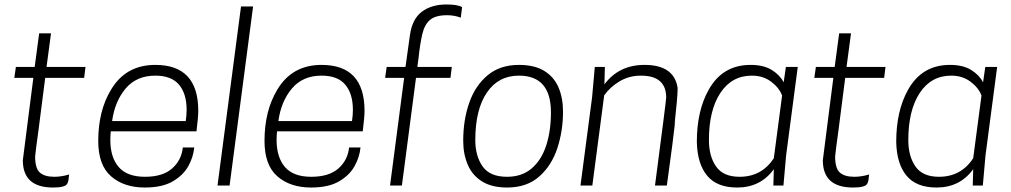

<svg xmlns="http://www.w3.org/2000/svg" viewBox="-20 -829 4518 858"><path d="M217 9Q82 9 82 -113Q110 -337 129 -481H44L51 -530H135L155 -680H208L188 -530H362L356 -481H182L153 -255Q139 -153 137 -130Q137 -76 158.5 -57.5Q180 -39 222 -39Q253 -39 284 -48L289 -49L287 -34Q286 -15 278.5 -5Q271 5 241 8Z M627 9Q534 9 476.5 -41Q419 -91 419 -199Q419 -334 476 -428Q542 -539 674 -539Q866 -539 866 -334Q866 -305 858 -242H475Q473 -222 473 -204Q473 -126 510.5 -82.5Q548 -39 628 -39Q707 -39 749 -76Q791 -113 797 -170H848Q844 -127 821.5 -86.5Q799 -46 752 -18.5Q705 9 627 9ZM810 -288Q814 -315 814 -338Q814 -410 780 -450.5Q746 -491 674 -491Q590 -491 541.5 -433.5Q493 -376 481 -288Z M1006 0H952L1057 -800H1111Z M1370 9Q1277 9 1219.5 -41Q1162 -91 1162 -199Q1162 -334 1219 -428Q1285 -539 1417 -539Q1609 -539 1609 -334Q1609 -305 1601 -242H1218Q1216 -222 1216 -204Q1216 -126 1253.5 -82.5Q1291 -39 1371 -39Q1450 -39 1492 -76Q1534 -113 1540 -170H1591Q1587 -127 1564.5 -86.5Q1542 -46 1495 -18.5Q1448 9 1370 9ZM1553 -288Q1557 -315 1557 -338Q1557 -410 1523 -450.5Q1489 -491 1417 -491Q1333 -491 1284.5 -433.5Q1236 -376 1224 -288Z M1776 0H1723L1786 -481H1701L1708 -530H1792Q1802 -601 1812 -672.5Q1822 -744 1865 -776.5Q1908 -809 1975 -809Q2026 -809 2045 -797L2039 -750Q2011 -761 1978 -761Q1926 -761 1901.5 -740Q1877 -719 1867 -676Q1857 -633 1850 -567L1845 -530H1999L1993 -481H1839Z M2246 9Q2178 9 2134.5 -18Q2091 -45 2070.5 -92.5Q2050 -140 2050 -200Q2050 -293 2077 -370Q2104 -447 2159.5 -493Q2215 -539 2299 -539Q2369 -539 2412.5 -512Q2456 -485 2476 -438Q2496 -391 2496 -330Q2496 -244 2470.5 -166.5Q2445 -89 2389.5 -40Q2334 9 2246 9ZM2246 -39Q2312 -39 2355.5 -76Q2399 -113 2420.5 -178Q2442 -243 2442 -327Q2442 -491 2299 -491Q2207 -491 2155.5 -415Q2104 -339 2104 -203Q2104 -132 2136.5 -85.5Q2169 -39 2246 -39Z M2960 0H2907Q2957 -381 2957 -393Q2957 -491 2844 -491Q2792 -491 2749.5 -466Q2707 -441 2680 -403L2627 0H2574L2626 -395L2638 -530H2683L2681 -452Q2746 -539 2860 -539Q2992 -539 3008 -437V-429Q3008 -396 2994 -269L2998 -293Q2989 -209 2960 0Z M3545 -530H3492ZM3274 9Q3184 9 3140 -44Q3096 -97 3094 -195Q3094 -334 3147 -428Q3209 -539 3334 -539Q3393 -539 3429.5 -516Q3466 -493 3482 -461L3492 -530H3545L3493 -135L3481 0H3436L3438 -73Q3379 9 3274 9ZM3285 -39Q3384 -39 3438 -122L3475 -402Q3462 -437 3426 -464Q3390 -491 3340 -491Q3250 -491 3199 -413.5Q3148 -336 3148 -203Q3148 -131 3180 -85Q3212 -39 3285 -39Z M3792 9Q3657 9 3657 -113Q3685 -337 3704 -481H3619L3626 -530H3710L3730 -680H3783L3763 -530H3937L3931 -481H3757L3728 -255Q3714 -153 3712 -130Q3712 -76 3733.5 -57.5Q3755 -39 3797 -39Q3828 -39 3859 -48L3864 -49L3862 -34Q3861 -15 3853.5 -5Q3846 5 3816 8Z M4436 -530H4383ZM4165 9Q4075 9 4031 -44Q3987 -97 3985 -195Q3985 -334 4038 -428Q4100 -539 4225 -539Q4284 -539 4320.5 -516Q4357 -493 4373 -461L4383 -530H4436L4384 -135L4372 0H4327L4329 -73Q4270 9 4165 9ZM4176 -39Q4275 -39 4329 -122L4366 -402Q4353 -437 4317 -464Q4281 -491 4231 -491Q4141 -491 4090 -413.5Q4039 -336 4039 -203Q4039 -131 4071 -85Q4103 -39 4176 -39Z"/></svg>

Font: Tanohe Sans Light
Style: Italic
Weight: 300
Designer: Village Type and Design LLC & Cristiano Sobral
Foundry: Cooper Hewitt Smithsonian Design Museum
Version: Version 1.00;September 29, 2021;FontCreator 13.0.0.2655 64-b